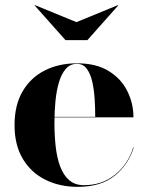

<svg xmlns="http://www.w3.org/2000/svg" viewBox="-20 -716 572 746"><path d="M282 10Q211.5 10 156 -17.8Q100.5 -45.5 68.5 -99Q36.5 -152.5 36.5 -230Q36.5 -307.5 67.8 -361Q99 -414.5 153.8 -442.2Q208.5 -470 279 -470Q353.5 -470 402 -440.2Q450.5 -410.5 474.5 -362.5Q498.5 -314.5 498.5 -260H103.5V-262H350Q350 -295.5 347.8 -331.2Q345.5 -367 338.5 -398.2Q331.5 -429.5 317.2 -448.8Q303 -468 279 -468Q253 -468 236 -448.8Q219 -429.5 209.2 -396.8Q199.5 -364 195.5 -323.5Q191.5 -283 191.5 -240Q191.5 -192 196.2 -148Q201 -104 213.5 -70Q226 -36 248.5 -16.2Q271 3.5 306 3.5Q378 3.5 428.5 -38.5Q479 -80.5 497.5 -143H499.5Q480 -78 426.5 -34Q373 10 282 10ZM234.5 -560 114.5 -695 116 -696 277 -630 438 -696 439.5 -695 319.5 -560Z"/></svg>

Font: Bodoni Moda 96pt
Style: Bold
Weight: 700
Version: Version 2.005